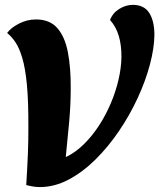

<svg xmlns="http://www.w3.org/2000/svg" viewBox="-20 -760 655 790"><path d="M143.7 9.7Q129.3 9.7 115.2 7.3Q101 5 88 1.3Q92.3 -68.3 94.7 -126.3Q97 -184.3 96.7 -234.3Q97.3 -342 90.7 -411.5Q84 -481 71.3 -522.7Q58.7 -564.3 42.8 -587.3Q27 -610.3 9.3 -624.3Q24.7 -645.7 58 -662.8Q91.3 -680 128.3 -680Q184.7 -680 215.8 -644.5Q247 -609 259.3 -545Q271.7 -481 271 -395Q271 -331.3 264.7 -259.7Q258.3 -188 250.7 -114.7H253.3Q292.3 -134 326.5 -168Q360.7 -202 388.7 -245.5Q416.7 -289 436.8 -337.2Q457 -385.3 468 -433.5Q479 -481.7 479.7 -525.3Q480 -575 468.5 -613Q457 -651 432.7 -677.7Q444 -707 471 -723.5Q498 -740 526.3 -740Q573 -740 594.2 -706.7Q615.3 -673.3 615.3 -616.3Q614.7 -561.7 596.8 -494.3Q579 -427 546.5 -356.7Q514 -286.3 469.8 -221.2Q425.7 -156 373 -103.8Q320.3 -51.7 262.3 -21Q204.3 9.7 143.7 9.7Z"/></svg>

Font: Sansita Swashed Light
Style: Regular
Weight: 300
Designer: Pablo Cosgaya
Foundry: Omnibus-Type
Version: Version 1.003